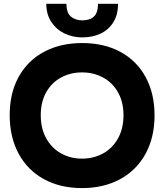

<svg xmlns="http://www.w3.org/2000/svg" viewBox="-20 -965 852 996"><path d="M30.3 -367.7Q30.3 -481.9 76.9 -566.4Q123.5 -650.9 208.7 -696.3Q293.9 -741.7 406.2 -741.7Q520 -741.7 604.7 -695.8Q689.5 -649.9 735.6 -564.9Q781.7 -480 781.7 -366.7Q781.7 -252.4 734.9 -167Q688 -81.5 602.8 -35.4Q517.6 10.7 405.3 10.7Q292 10.7 207 -36.1Q122.1 -83 76.2 -168.7Q30.3 -254.4 30.3 -367.7ZM405.3 -142.1Q465.8 -142.1 514.9 -169.2Q564 -196.3 592.3 -247.3Q620.6 -298.3 620.6 -367.7Q620.6 -435.5 592.3 -485.8Q564 -536.1 514.9 -562.7Q465.8 -589.4 405.3 -589.4Q345.7 -589.4 296.9 -563Q248 -536.6 219.7 -486.3Q191.4 -436 191.4 -367.7Q191.4 -298.8 219.7 -247.6Q248 -196.3 296.9 -169.2Q345.7 -142.1 405.3 -142.1ZM220.2 -945.3H324.7Q324.7 -897.9 348.1 -878.7Q371.6 -859.4 407.2 -859.4Q445.8 -859.4 467 -878.9Q488.3 -898.4 488.3 -945.3H592.3Q592.3 -888.7 567.9 -849.4Q543.5 -810.1 501.5 -790.5Q459.5 -771 406.2 -771Q357.4 -771 314.9 -791.3Q272.5 -811.5 246.3 -851.1Q220.2 -890.6 220.2 -945.3Z"/></svg>

Font: Glacial Indifference
Style: Bold
Weight: 700
Designer: Alfredo Marco Pradil
Foundry: Alfredo Marco Pradil
Version: Version 1.312